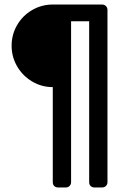

<svg xmlns="http://www.w3.org/2000/svg" viewBox="-20 -720 567 840"><path d="M210.9 -700.2H426.8Q436.5 -700.2 443.4 -693.6Q450.2 -687 450.2 -676.8V77.1Q450.2 86.9 443.6 93.5Q437 100.1 426.8 100.1H393.1Q383.3 100.1 376.7 94Q370.1 87.9 370.1 77.1V-627H291V77.1Q291 86.9 284.4 93.5Q277.8 100.1 268.1 100.1H233.9Q224.1 100.1 217.5 94Q210.9 87.9 210.9 77.1V-338.9Q162.1 -338.9 120.6 -363.5Q79.1 -388.2 54.9 -429.7Q30.8 -471.2 30.8 -520Q30.8 -568.8 54.9 -610.4Q79.1 -651.9 120.6 -676Q162.1 -700.2 210.9 -700.2Z"/></svg>

Font: Rubik AZ
Style: Regular
Weight: 400
Designer: Hubert and Fischer
Foundry: Hubert & Fischer
Version: Version 2.000